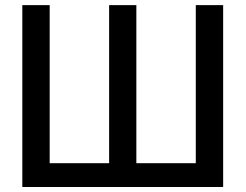

<svg xmlns="http://www.w3.org/2000/svg" viewBox="-20 -748 982 768"><path d="M69.3 -727.5H178.7V-95.2H416.5V-727.5H525.4V-95.2H763.2V-727.5H872.6V0H69.3Z"/></svg>

Font: Inter 28pt Medium
Style: Regular
Weight: 500
Designer: Rasmus Andersson
Foundry: rsms
Version: Version 4.001;git-66647c0bb